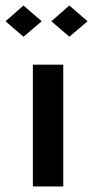

<svg xmlns="http://www.w3.org/2000/svg" viewBox="-57 -675 337 695"><path d="M172 0H62V-441H172ZM94 -598 28 -542 -37 -598 28 -655ZM260 -598 194 -542 129 -598 194 -655Z"/></svg>

Font: RailwayN12
Style: Semibold
Weight: 400
Version: 1999; 1.0, initial release  Kernus: V2.0